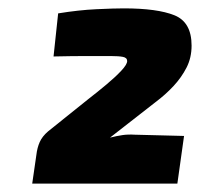

<svg xmlns="http://www.w3.org/2000/svg" viewBox="-20 -799 478 459"><path d="M276 -779Q356 -779 397 -762.5Q438 -746 438 -690Q438 -661 426 -637.5Q414 -614 395 -593.5Q376 -573 352 -555L243 -470Q259 -474 272.5 -476Q286 -478 302 -477L420 -474L404 -360H57L67 -429Q69 -446 75 -459.5Q81 -473 95 -485L191 -562Q213 -579 234.5 -597Q256 -615 270 -630Q284 -645 284 -653Q284 -661 274 -663Q264 -665 245 -665Q212 -665 182.5 -665Q153 -665 108 -664L119 -767Q168 -775 210.5 -777Q253 -779 276 -779Z"/></svg>

Font: Exo 2 ExtraBold
Style: Italic
Weight: 800
Italic angle: -8°
Designer: Natanael Gama
Foundry: Natanael Gama
Version: Version 2.010